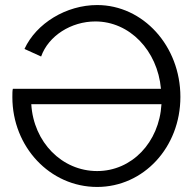

<svg xmlns="http://www.w3.org/2000/svg" viewBox="-20 -735 777 761"><path d="M29 -350C29 -153 178 6 365 6C549 6 695 -151 695 -351C695 -553 547 -715 365 -715C243 -715 124 -643 77 -541L143 -511C172 -593 262 -650 358 -650C493 -650 604 -536 618 -383H31C29 -377 29 -363 29 -350ZM620 -322C611 -170 502 -57 365 -57C226 -57 113 -171 104 -322Z"/></svg>

Font: FIGSv2-sans-serif
Style: Regular
Weight: 400
Designer: Matt McInerney, Pablo Impallari, Rodrigo Fuenzalida,Mirko Velimirovic
Foundry: Matt McInerney, Pablo Impallari, Rodrigo Fuenzalida
Version: Version 4.021;hotconv 1.0.109;makeotfexe 2.5.65596